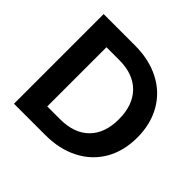

<svg xmlns="http://www.w3.org/2000/svg" viewBox="-170 -878 1057 1057"><g transform="rotate(45 358.5 -349.0)"><path d="M313 -698Q423 -698 506.5 -655Q590 -612 635.5 -532.5Q681 -453 681 -348Q681 -243 635.5 -164.5Q590 -86 506.5 -43Q423 0 313 0H69V-698ZM308 -119Q418 -119 478 -179Q538 -239 538 -348Q538 -457 478 -518.5Q418 -580 308 -580H209V-119Z"/></g></svg>

Font: MSTAGE SemiBold
Style: Regular
Weight: 600
Designer: Ninad Kale (Devanagari), Jonny Pinhorn (Latin)
Foundry: Indian Type Foundry
Version: 4.004